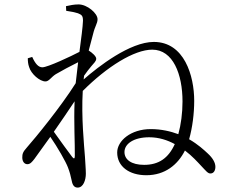

<svg xmlns="http://www.w3.org/2000/svg" viewBox="-20 -802 1040 870"><path d="M186 -433C202 -433 212 -453 233 -466C260 -482 298 -502 334 -520L323 -425C255 -317 140 -177 102 -134C83 -113 81 -104 81 -88C81 -71 90 -58 104 -58C117 -58 125 -68 136 -82L208 -182C240 -136 279 -68 288 -43C296 -22 300 -7 305 17C309 39 318 48 332 48C358 48 369 13 369 -15C369 -36 366 -69 365 -91C361 -146 348 -270 355 -390C465 -500 588 -577 670 -577C764 -577 807 -466 807 -342C807 -290 800 -237 788 -194C753 -207 711 -217 663 -217C573 -217 511 -164 511 -111C511 -48 565 -8 643 -8C728 -8 786 -56 818 -120C851 -95 876 -67 891 -51C913 -28 922 -15 934 -16C948 -16 956 -29 956 -46C956 -65 944 -86 921 -107C905 -122 877 -148 837 -171C852 -224 860 -288 860 -345C860 -459 815 -612 677 -612C569 -612 425 -500 359 -442L361 -459C372 -475 383 -489 393 -501C405 -516 416 -524 416 -536C416 -547 398 -563 382 -573L401 -645C411 -687 422 -695 422 -715C422 -742 375 -782 336 -782C316 -782 296 -778 279 -774L280 -753C302 -750 320 -746 333 -742C350 -735 356 -731 356 -708C355 -679 348 -629 340 -567C304 -548 196 -497 172 -497C154 -497 140 -513 126 -544L106 -538C106 -525 107 -512 112 -498C121 -467 160 -433 186 -433ZM772 -149C743 -85 699 -55 633 -55C575 -55 544 -79 544 -113C544 -151 587 -180 656 -180C700 -180 739 -167 772 -149ZM318 -343C314 -248 320 -148 319 -96C319 -82 315 -81 307 -91C292 -110 255 -162 224 -205C257 -252 290 -301 318 -343Z"/></svg>

Font: Source Han Serif CN Light
Style: Regular
Weight: 300
Designer: Ryoko NISHIZUKA 西塚涼子 (kana & ideographs); Frank Grießhammer (Latin, Greek & Cyrillic); Wenlong ZHANG 张文龙 (bopomofo); San
Foundry: Adobe
Version: Version 2.003;hotconv 1.1.1;makeotfexe 2.6.0